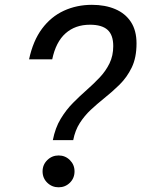

<svg xmlns="http://www.w3.org/2000/svg" viewBox="-20 -763 597 796"><path d="M199 -182Q209 -233 231.5 -270.2Q254 -307.5 282.5 -336.2Q311 -365 340 -390.5Q368.5 -415.5 393.5 -442Q418.5 -468.5 434 -500.2Q449.5 -532 449.5 -572Q449.5 -618 426 -639.2Q402.5 -660.5 353 -660.5Q292 -660.5 251.8 -624.8Q211.5 -589 196.5 -517H100.5Q117 -594 154.2 -644Q191.5 -694 244.8 -718.5Q298 -743 361 -743Q416 -743 457.8 -725.2Q499.5 -707.5 522.8 -672Q546 -636.5 546 -583Q546 -524 526.2 -483.2Q506.5 -442.5 475.8 -412.2Q445 -382 410.5 -354.5Q382.5 -332 356.5 -307.8Q330.5 -283.5 311 -253.2Q291.5 -223 283.5 -182ZM223 13.5Q195.5 13.5 176 -5.5Q156.5 -24.5 156.5 -52.5Q156.5 -80 176 -99.2Q195.5 -118.5 223 -118.5Q250.5 -118.5 269.8 -99.2Q289 -80 289 -52.5Q289 -24.5 269.8 -5.5Q250.5 13.5 223 13.5Z"/></svg>

Font: Epilogue Medium
Style: Italic
Weight: 500
Italic angle: -12°
Designer: Tyler Finck
Foundry: Etcetera Type Co
Version: Version 2.112